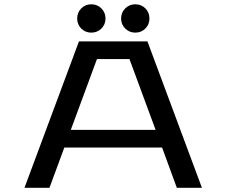

<svg xmlns="http://www.w3.org/2000/svg" viewBox="-20 -898 1090 918"><path d="M464.8 -761.5Q445 -742 416.5 -742Q388 -742 368.5 -761.5Q349 -781 349 -809.5Q349 -838 368.5 -857.8Q388 -877.5 416.5 -877.5Q445 -877.5 464.8 -857.8Q484.5 -838 484.5 -809.5Q484.5 -781 464.8 -761.5ZM694.5 -809.5Q694.5 -781 675 -761.5Q655.5 -742 627 -742Q598.5 -742 578.8 -761.5Q559 -781 559 -809.5Q559 -838 578.8 -857.8Q598.5 -877.5 627 -877.5Q655.5 -877.5 675 -858Q694.5 -838.5 694.5 -809.5ZM825.5 0 755 -192.5H287.5L216.5 0H97L357.5 -700H685L945.5 0ZM443.5 -615.5 318.5 -277H724L599 -615.5Z"/></svg>

Font: League Mono Extended
Style: Regular
Weight: 400
Width: 9
Designer: Tyler Finck
Foundry: The League of Moveable Type / Tyler Finck
Version: Version 2.210